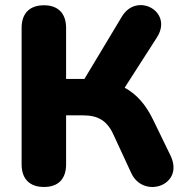

<svg xmlns="http://www.w3.org/2000/svg" viewBox="-20 -735 751 764"><path d="M155 9C212 9 243 -23 243 -81V-276H311C371 -276 407 -254 432 -198L502 -47C550 59 717 3 658 -117L590 -257C560 -319 524 -360 476 -386L605 -587C670 -690 524 -768 465 -669L316 -421H243V-624C243 -682 211 -714 155 -714C98 -714 66 -682 66 -624V-81C66 -23 98 9 155 9Z"/></svg>

Font: SN Pro Heavy
Style: Regular
Weight: 800
Designer: Tobias Whetton
Foundry: Supernotes
Version: Version 1.001;Glyphs 3.2 (3249)